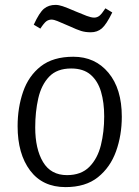

<svg xmlns="http://www.w3.org/2000/svg" viewBox="-20 -751 569 785"><path d="M248 14Q154 14 103 -54Q52 -122 52 -235Q52 -311 74.5 -376Q97 -441 147 -480Q197 -519 280 -519Q369 -519 423.5 -453.5Q478 -388 478 -274Q478 -198 454.5 -132.5Q431 -67 380.5 -26.5Q330 14 248 14ZM254 -35Q312 -35 345.5 -69Q379 -103 392.5 -157.5Q406 -212 406 -275Q406 -332 393 -376Q380 -420 350.5 -445.5Q321 -471 271 -471Q213 -471 181 -437.5Q149 -404 136.5 -349Q124 -294 124 -230Q124 -142 156 -88.5Q188 -35 254 -35ZM351 -619Q329 -619 311.5 -624.5Q294 -630 266 -643Q230 -659 214.5 -665Q199 -671 192 -671Q179 -671 169.5 -664Q160 -657 145 -634L118 -650Q141 -700 160 -715.5Q179 -731 207 -731Q220 -731 236.5 -725.5Q253 -720 290 -704Q316 -693 334.5 -686Q353 -679 365 -679Q377 -679 386.5 -686.5Q396 -694 411 -717L439 -700Q415 -651 396.5 -635Q378 -619 351 -619Z"/></svg>

Font: Literata 12pt Light
Style: Italic
Weight: 300
Italic angle: -2°
Designer: Latin by Veronika Burian and Jose Scaglione. Greek by Irene Vlachou. Cyrillic by Vera Evstafieva
Foundry: TypeTogether
Version: Version 3.002